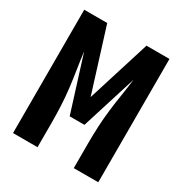

<svg xmlns="http://www.w3.org/2000/svg" viewBox="-171 -863 942 991"><g transform="rotate(30 300.0 -367.5)"><path d="M46 0V-735H183L300 -361L417 -735H554V0H408V-147Q408 -198 410.5 -248.5Q413 -299 419 -349Q425 -399 433 -449Q441 -499 447 -549L344 -221H256L153 -549Q159 -499 167 -449Q175 -399 181 -349Q187 -299 189.5 -248.5Q192 -198 192 -147V0Z"/></g></svg>

Font: Iosevka SS04 Heavy Extended
Style: Regular
Weight: 900
Width: 7
Monospace: yes
Designer: Belleve Invis
Foundry: Belleve Invis
Version: Version 19.0.0; ttfautohint (v1.8.4)